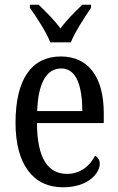

<svg xmlns="http://www.w3.org/2000/svg" viewBox="-20 -786 502 816"><path d="M194 -606H281C299 -651 341 -715 367 -753V-766H330C299 -736 263 -701 237 -665C211 -701 175 -736 144 -766H107V-753C134 -715 176 -651 194 -606ZM248 10C355 10 404 -50 404 -90C404 -108 394 -119 384 -124C363 -83 324 -47 265 -47C183 -47 138 -114 137 -263H421V-305C421 -463 352 -546 239 -546C116 -546 46 -452 46 -264C46 -90 119 10 248 10ZM330 -314H138C142 -430 176 -495 240 -495C305 -495 329 -422 330 -314Z"/></svg>

Font: Noto Serif Bengali Condensed
Style: Regular
Weight: 400
Width: 3
Designer: Juan Bruce, Universal Thirst, Indian Type Foundry and the Monotype Design Team.
Foundry: Monotype Imaging Inc.
Version: Version 2.003